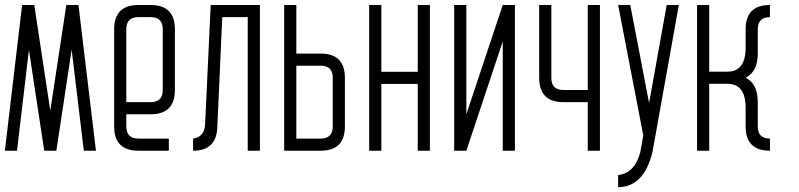

<svg xmlns="http://www.w3.org/2000/svg" viewBox="-44 -606 3214 772"><path d="M182.6 0H133.8L72.3 -405.3L24.4 0H-24.4L44.9 -585.9H93.8L158.2 -161.1L222.7 -585.9H271.5L341.8 0H293L244.1 -406.2Z M463.9 -195.3H561.5Q610.4 -195.3 610.4 -244.1V-488.3Q610.4 -537.1 561.5 -537.1H512.7Q463.9 -537.1 463.9 -488.3ZM463.9 -146.5V-97.7Q463.9 -48.8 512.7 -48.8H634.8V0H512.7Q415 0 415 -97.7V-488.3Q415 -585.9 512.7 -585.9H561.5Q659.2 -585.9 659.2 -488.3V-244.1Q659.2 -146.5 561.5 -146.5Z M803.2 -585.9 780.8 -108.9Q779.3 -55.7 732.4 -48.8V0Q829.6 0 830.1 -101.6L849.6 -537.1H952.1V0H1001V-585.9Z M1245.1 -48.8Q1293.9 -48.8 1293.9 -97.7V-293.5Q1293.9 -341.8 1245.1 -341.8H1147.5V-48.8ZM1342.8 -97.7Q1342.8 0 1245.1 0H1098.6V-585.9H1147.5V-390.6H1245.1Q1342.8 -390.6 1342.8 -293Z M1489.3 -268.6V0H1440.4V-585.9H1489.3V-317.4H1635.7V-585.9H1684.6V0H1635.7V-268.6Z M1782.2 0V-585.9H1831.1V-146.5L1977.5 -585.9H2026.4V0H1977.5V-439.5L1831.1 0Z M2124 -585.9V-293Q2124 -195.3 2221.7 -195.3H2319.3V0H2368.2V-585.9H2319.3V-244.1H2221.7Q2172.9 -244.1 2172.9 -292.5V-585.9Z M2542.5 -61.5 2441.4 -585.9H2490.2L2565.9 -191.9L2636.7 -585.9H2685.5L2579.6 4.9Q2544.9 146.5 2441.4 146.5V97.7Q2508.3 90.8 2530.8 4.9Z M2954.1 -415Q2954.1 -317.9 2880.9 -317.9H2807.6V-585.9H2758.8V0H2807.6V-269H2880.9Q2952.6 -269 2954.1 -175.8V-90.3Q2958 0 3051.8 0V-48.8Q3002.9 -48.8 3002.9 -97.7V-195.8Q3002.9 -269 2954.1 -293.5Q3002.9 -317.9 3002.9 -391.1V-488.3Q3002.9 -537.1 3051.8 -537.1V-585.9Q2954.1 -585.9 2954.1 -488.3Z"/></svg>

Font: Daray
Style: Regular
Weight: 400
Designer: Maxim Raikov
Foundry: Maxim Raikov
Version: Version 1.00 May 24, 2021, initial release